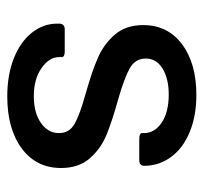

<svg xmlns="http://www.w3.org/2000/svg" viewBox="-36 -518 560 528"><g transform="rotate(90 244.0 -254.0)"><path d="M45 -131V-137Q45 -144 49 -148Q53 -152 60 -152H122Q129 -152 133 -150Q137 -148 137 -145V-137Q137 -109 167.5 -88Q198 -67 244 -67Q290 -67 318 -86.5Q346 -106 346 -136Q346 -165 320 -179.5Q294 -194 236 -210Q179 -226 140.5 -242.5Q102 -259 75.5 -289.5Q49 -320 49 -368Q49 -435 101.5 -474.5Q154 -514 241 -514Q299 -514 343.5 -495.5Q388 -477 412 -444Q436 -411 436 -370Q436 -364 432 -360.5Q428 -357 421 -357H361Q354 -357 350 -359Q346 -361 346 -364V-370Q346 -399 317.5 -418.5Q289 -438 240 -438Q196 -438 168.5 -421Q141 -404 141 -375Q141 -346 167.5 -331Q194 -316 253 -299Q311 -283 349.5 -267.5Q388 -252 415 -221.5Q442 -191 442 -142Q442 -74 388.5 -34Q335 6 245 6Q186 6 140.5 -12Q95 -30 70 -61.5Q45 -93 45 -131Z"/></g></svg>

Font: Barlow_Medium_SS
Style: Regular
Weight: 500
Designer: Jeremy Tribby
Foundry: Jeremy Tribby
Version: Version 1.101 August 23, 2024